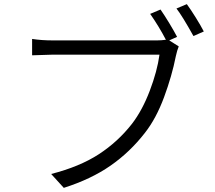

<svg xmlns="http://www.w3.org/2000/svg" viewBox="-20 -875 1040 927"><path d="M964 -723 914 -701Q860 -798 832 -834L882 -855Q901 -829 925 -790.5Q949 -752 964 -723ZM829 -604Q810 -508 772 -405.5Q734 -303 680 -234Q608 -141 514 -75.5Q420 -10 288 32L227 -35Q364 -70 456.5 -130Q549 -190 617 -277Q667 -342 703 -436.5Q739 -531 750 -611H231Q210 -611 135 -608V-687Q181 -680 231 -680H740Q759 -680 781 -683Q747 -748 705 -808L755 -829Q775 -800 798 -762Q821 -724 835 -697L797 -680L843 -651Q835 -632 829 -604Z"/></svg>

Font: Sinter Normal
Style: Regular
Weight: 350
Foundry: Adobe & rsms
Version: Version 1.000